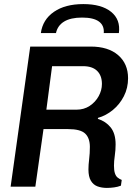

<svg xmlns="http://www.w3.org/2000/svg" viewBox="-20 -914 647 940"><path d="M503 6Q478 6 457.5 -1.5Q437 -9 425 -29Q413 -49 413 -84Q413 -107 416.5 -135Q420 -163 420 -195Q420 -238 397 -260Q374 -282 313 -282H193L153 0H32L128 -686H424Q510 -686 558.5 -644Q607 -602 607 -531Q607 -483 586.5 -443Q566 -403 532.5 -375.5Q499 -348 460 -337L459 -332Q498 -320 522 -290Q546 -260 546 -207Q546 -179 542 -152Q538 -125 538 -103Q538 -80 542.5 -66Q547 -52 555.5 -45Q564 -38 576 -33L572 -5Q557 1 538.5 3.5Q520 6 503 6ZM207 -377H354Q391 -377 419 -395.5Q447 -414 463 -443Q479 -472 479 -503Q479 -544 455.5 -567Q432 -590 387 -590H235ZM180 -752Q189 -818 244 -856Q299 -894 388 -894Q477 -894 524 -856Q571 -818 562 -752H488Q491 -789 464.5 -808.5Q438 -828 382 -828Q326 -828 294 -808.5Q262 -789 254 -752Z"/></svg>

Font: Chivo Mono Medium
Style: Italic
Weight: 500
Italic angle: -8.05°
Monospace: yes
Designer: Hector Gatti
Foundry: Omnibus-Type
Version: Version 1.008